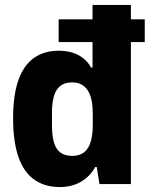

<svg xmlns="http://www.w3.org/2000/svg" viewBox="-20 -744 605 776"><path d="M221 12Q161 12 118.5 -18Q76 -48 54.5 -109.5Q33 -171 33 -266Q33 -360 54.5 -420.5Q76 -481 117.5 -510Q159 -539 217 -539Q247 -539 272 -531.5Q297 -524 316.5 -508.5Q336 -493 348 -471H354V-724H509V0H382L371 -69H365Q343 -30 306.5 -9Q270 12 221 12ZM273 -114Q302 -114 320.5 -129Q339 -144 347 -172.5Q355 -201 355 -240V-283Q355 -313 350.5 -336.5Q346 -360 336 -376.5Q326 -393 310 -402Q294 -411 272 -411Q242 -411 224 -397Q206 -383 198 -355.5Q190 -328 190 -287V-237Q190 -196 198 -168.5Q206 -141 224 -127.5Q242 -114 273 -114ZM217 -574V-666H565V-574Z"/></svg>

Font: Archivo SemiCondensed ExtraBold
Style: Regular
Weight: 800
Width: 4
Designer: Hector Gatti
Foundry: Omnibus-Type
Version: Version 2.001